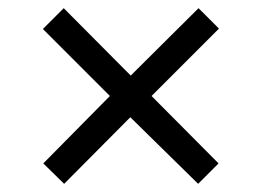

<svg xmlns="http://www.w3.org/2000/svg" viewBox="-20 -588 640 470"><path d="M86 -188 249 -353 85 -517 136 -568 300 -403 466 -568 516 -518 351 -353 515 -188 465 -138 299 -301 137 -138Z"/></svg>

Font: Noto Sans Mono UI
Style: Regular
Weight: 400
Monospace: yes
Designer: Monotype Design team
Foundry: Monotype Imaging Inc.
Version: Version 1.000